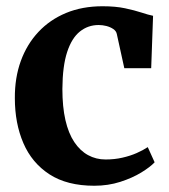

<svg xmlns="http://www.w3.org/2000/svg" viewBox="-20 -583 542 614"><path d="M281.5 11Q194.5 11 138.2 -25.5Q82 -62 54.8 -125.2Q27.5 -188.5 27.5 -269Q27 -334 46.5 -387.8Q66 -441.5 102.8 -480.8Q139.5 -520 191.2 -541.5Q243 -563 308 -563Q349.5 -563 380 -556.5Q410.5 -550 432.5 -542.8Q454.5 -535.5 469.5 -532.5L463.5 -365H377.5L353.5 -474.5Q351.5 -484 342.2 -490.2Q333 -496.5 320.5 -499.8Q308 -503 295.5 -503Q261.5 -503 235.5 -482.2Q209.5 -461.5 194.8 -416.8Q180 -372 179.5 -298.5Q179.5 -241.5 189.2 -199Q199 -156.5 217.5 -128.8Q236 -101 261.5 -87Q287 -73 317.5 -73Q346.5 -73 371.5 -78.8Q396.5 -84.5 417 -93.5Q437.5 -102.5 452.5 -112.5L474.5 -64Q460.5 -49 432 -31.5Q403.5 -14 364.8 -1.5Q326 11 281.5 11Z"/></svg>

Font: Merriweather 36pt
Style: Bold
Weight: 700
Designer: Eben Sorkin
Foundry: Eben Sorkin
Version: Version 2.100